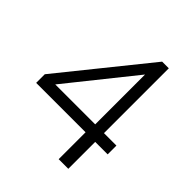

<svg xmlns="http://www.w3.org/2000/svg" viewBox="-196 -834 959 959"><g transform="rotate(45 283.0 -355.0)"><path d="M375 0V-190H26V-251L396 -710H443V-252H531V-190H443V0H375ZM99 -252H381V-604L99 -252Z"/></g></svg>

Font: Boldmen
Style: Regular
Weight: 400
Designer: Matt McInerney, Pablo Impallari, Rodrigo Fuenzalida
Foundry: LIVING CONCEPT
Version: Version 1.000